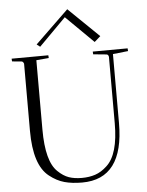

<svg xmlns="http://www.w3.org/2000/svg" viewBox="-62 -989 796 1042"><g transform="rotate(-5 336.5 -468.0)"><path d="M220 -700Q220 -699 221 -685L153 -679V-301Q153 -127 214 -70Q243 -42 273 -31.5Q303 -21 343.5 -21Q384 -21 417 -32Q450 -43 481 -72Q547 -132 547 -301V-663Q545 -676 535 -677L463 -684Q462 -690 462 -699L652 -700Q652 -699 653 -685L570 -676V-300Q570 4 343 4Q288 4 246.5 -7.5Q205 -19 166 -50Q85 -113 85 -300V-666Q81 -678 73 -679L21 -684Q20 -690 20 -699ZM162 -764 344 -940Q502 -786 510 -779L477 -750L327 -898L180 -750Z"/></g></svg>

Font: Antic Didone
Style: Regular
Weight: 400
Designer: Santiago Orozco
Foundry: Santiago Orozco
Version: Version 2.000